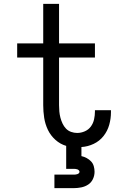

<svg xmlns="http://www.w3.org/2000/svg" viewBox="-20 -755 640 995"><path d="M262 220V150H362Q367 150 371.5 149.5Q376 149 380.5 147.5Q385 146 388.5 143Q392 140 392 135Q392 131 388.5 127.5Q385 124 380.5 122.5Q376 121 371.5 120.5Q367 120 362 120H323V1Q292 -8 267 -30.5Q242 -53 228 -82.5Q214 -112 209 -144.5Q204 -177 204 -210V-457H69V-530H204V-735H286V-530H472V-457H286V-210Q286 -193 287.5 -177Q289 -161 293 -145.5Q297 -130 304 -115Q311 -100 322 -88.5Q333 -77 348.5 -71.5Q364 -66 380 -66Q400 -66 419.5 -74.5Q439 -83 451 -99.5Q463 -116 467.5 -136.5Q472 -157 472 -177Q472 -179 472 -180.5Q472 -182 472 -184H555Q555 -181 555 -178.5Q555 -176 555 -173Q555 -140 546 -108Q537 -76 516.5 -50Q496 -24 465.5 -9.5Q435 5 402 7V54Q416 57 429 64Q442 71 452 81.5Q462 92 466 106.5Q470 121 470 135Q470 155 461.5 173Q453 191 437 201.5Q421 212 401.5 216Q382 220 362 220Z"/></svg>

Font: Iosevka Curly Slab Extended
Style: Regular
Weight: 400
Width: 7
Monospace: yes
Designer: Belleve Invis
Foundry: Belleve Invis
Version: Version 11.1.0; ttfautohint (v1.8.3)